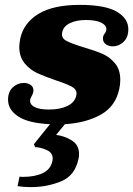

<svg xmlns="http://www.w3.org/2000/svg" viewBox="-20 -500 547 787"><path d="M506 -380Q506 -347 486.5 -328.5Q467 -310 443 -310Q426 -310 414 -318.5Q402 -327 402 -342Q402 -354 409 -362.5Q416 -371 416 -381Q416 -397 394 -407.5Q372 -418 332 -418Q293 -418 266.5 -405Q240 -392 235 -368Q230 -345 250.5 -333.5Q271 -322 320 -307Q368 -293 398.5 -280Q429 -267 451 -241Q473 -215 473 -173Q473 -153 469 -136Q454 -64 393 -30Q332 4 246 9L210 53Q244 57 274 75.5Q304 94 304 131Q304 143 302 150Q288 220 230 243.5Q172 267 107 267Q77 267 52 263L60 224Q64 225 75 225Q123 225 155.5 209.5Q188 194 195 159Q196 156 196 150Q196 126 171.5 115Q147 104 124 103L119 91L185 9Q97 5 55 -22.5Q13 -50 13 -91Q13 -124 32.5 -142Q52 -160 77 -160Q94 -160 105.5 -152Q117 -144 117 -130Q117 -125 116 -122Q115 -115 110.5 -107.5Q106 -100 104 -93Q100 -74 119.5 -62.5Q139 -51 181 -51Q225 -51 256 -65.5Q287 -80 293 -110Q297 -131 277 -143Q257 -155 211 -170Q164 -186 133.5 -200Q103 -214 81 -240.5Q59 -267 59 -309Q59 -318 63 -342Q77 -406 137.5 -443Q198 -480 307 -480Q410 -480 458 -452.5Q506 -425 506 -380Z"/></svg>

Font: Taviraj
Style: Bold Italic
Weight: 700
Italic angle: -12°
Designer: Katatrad Team
Foundry: CadsonDemak
Version: Version 1.001